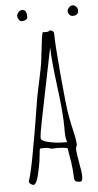

<svg xmlns="http://www.w3.org/2000/svg" viewBox="-55 -807 436 851"><g transform="rotate(-5 163.0 -382.0)"><path d="M323.7 -749Q323.7 -726.1 297.4 -726.1Q289.6 -726.1 283.4 -733.2Q277.3 -740.2 277.3 -748.8Q277.3 -757.3 284.9 -765.1Q292.5 -772.9 301.3 -772.9Q310.1 -772.9 316.9 -764.9Q323.7 -756.8 323.7 -749ZM96.7 -739.3Q96.7 -772 76.7 -772Q67.9 -772 60.3 -763.9Q52.7 -755.9 52.7 -747.3Q52.7 -738.8 58.1 -730.5Q63.5 -722.2 72 -722.2Q80.6 -722.2 88.6 -726.6Q96.7 -731 96.7 -739.3ZM179.2 -148.9 152.8 -147.9Q138.7 -153.8 121.6 -153.8Q104.5 -153.8 103 -152.8Q101.6 -151.9 101.1 -149.4Q100.6 -147 100.1 -146L98.1 -126Q96.2 -100.6 88.9 -64.9Q75.2 4.9 60.1 4.9Q53.7 4.9 46.9 -0.5Q40 -5.9 40 -12.2Q52.7 -49.8 66.4 -126Q80.1 -202.1 83.5 -220.9Q86.9 -239.7 96.2 -296.9Q105.5 -354 108.4 -372.1Q111.3 -390.1 124.3 -450.2Q137.2 -510.3 139.9 -528.8Q142.6 -547.4 146 -579.1Q154.3 -657.2 159.2 -666L172.9 -665Q185.1 -665 190.9 -670.9Q197.3 -670.9 203.1 -666.7Q209 -662.6 209 -655.8Q209 -607.9 221.2 -470.7Q233.4 -333.5 240.5 -293.2Q247.6 -252.9 256.8 -214.1Q266.1 -175.3 266.1 -154.8L261.2 -141.1Q261.2 -118.7 269.5 -75Q277.8 -31.2 277.8 -13.4Q277.8 4.4 270 8.8Q249.5 8.8 244.9 2.9Q240.2 -2.9 240.2 -15.9Q240.2 -28.8 238.5 -47.6Q236.8 -66.4 235.1 -77.6Q233.4 -88.9 229.2 -113Q225.1 -137.2 224.1 -144Q205.1 -148.9 179.2 -148.9ZM108.9 -198.2Q108.9 -188 132.8 -181.2Q169.4 -170.9 213.9 -170.9H224.1Q217.8 -190.4 217.8 -215.8V-238.8Q217.8 -300.8 202.4 -419.4Q187 -538.1 186 -596.2Q133.8 -337.9 121.3 -277.1Q108.9 -216.3 108.9 -198.2Z"/></g></svg>

Font: Amatic SC
Style: Regular
Weight: 400
Version: Version 1.004